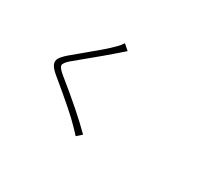

<svg xmlns="http://www.w3.org/2000/svg" viewBox="-136 -1135 1773 1530"><g transform="rotate(30 750.0 -370.0)"><path d="M634.8 -789.1 684.6 -745.1Q675.8 -738.3 654.3 -718.8Q632.8 -699.2 627.9 -695.3Q583 -654.3 332 -448.2Q283.2 -407.2 283.7 -384.3Q284.2 -361.3 335.9 -319.3Q574.2 -127.9 710 8.8L665 48.8Q657.2 39.1 636.7 18.6Q616.2 -2 608.4 -10.7Q539.1 -85.9 286.1 -293.9Q241.2 -331.1 229.5 -359.4Q217.8 -387.7 232.4 -413.6Q247.1 -439.5 291 -477.5Q314.5 -498 380.9 -552.2Q447.3 -606.4 503.4 -654.8Q559.6 -703.1 589.8 -734.4Q620.1 -764.6 634.8 -789.1Z"/></g></svg>

Font: Bpmf Zihi Sans Light
Style: Light
Weight: 300
Foundry: But Ko
Version: Version 1.320